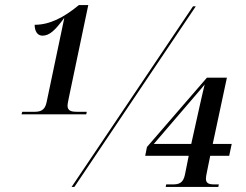

<svg xmlns="http://www.w3.org/2000/svg" viewBox="-20 -739 974 759"><path d="M65 -287H321L323 -297H285C264 -297 247 -300 247 -321C247 -329 250 -340 252 -352L329 -719H292C230 -668 175 -641 117 -641C117 -617 127 -598 148 -598C177 -598 200 -622 233 -667H234L164 -334C157 -301 138 -297 114 -297H68ZM263 0H274L754 -714H743ZM635 0H843L845 -10H828C806 -10 794 -14 794 -33C794 -40 796 -48 798 -59L811 -123H886L896 -170H821L877 -432H798L561 -158L554 -123H726L711 -48C704 -15 687 -10 663 -10H637ZM588 -170 751 -360C766 -378 779 -392 789 -405C782 -378 777 -352 770 -323L736 -170Z"/></svg>

Font: Noto Serif Display SemiCondensed SemiBold
Style: Italic
Weight: 600
Width: 4
Italic angle: -12°
Designer: Monotype Design Team
Foundry: Monotype Imaging Inc.
Version: Version 2.009